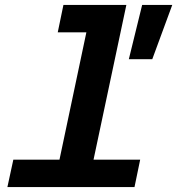

<svg xmlns="http://www.w3.org/2000/svg" viewBox="-20 -758 718 778"><path d="M34 -111H221L330 -627H214L237 -738H492L359 -111H548L525 0H10ZM556 -738H678L597 -518H502Z"/></svg>

Font: Azeret Mono SemiBold
Style: Italic
Weight: 600
Italic angle: -12°
Designer: Martin Vácha
Foundry: Displaay
Version: Version 1.000; Glyphs 3.0.3, build 3074